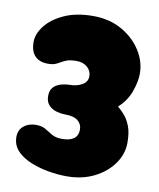

<svg xmlns="http://www.w3.org/2000/svg" viewBox="-80 -764 686 826"><g transform="rotate(10 263.0 -350.5)"><path d="M267 -1Q229 -1 188.5 -8Q148 -15 112.5 -29Q77 -43 53.5 -65Q30 -87 26 -117Q21 -155 43 -175.5Q65 -196 101 -196Q126 -196 142 -186Q158 -176 175 -166Q192 -156 219 -156Q289 -156 289 -209Q289 -232 271 -247Q253 -262 214 -262Q196 -262 176.5 -267.5Q157 -273 143 -287.5Q129 -302 129 -328Q129 -354 143 -367.5Q157 -381 177 -386Q197 -391 216 -391Q243 -391 266 -404Q289 -417 289 -442Q289 -465 271 -481Q253 -497 224 -497Q198 -497 183.5 -492Q169 -487 158.5 -480.5Q148 -474 136 -469Q124 -464 103 -464Q67 -464 47 -484.5Q27 -505 27 -546Q27 -581 54.5 -616.5Q82 -652 134.5 -676Q187 -700 261 -700Q332 -700 386 -669.5Q440 -639 470.5 -591Q501 -543 501 -491Q501 -455 485 -411Q469 -367 433 -335Q449 -322 464 -304.5Q479 -287 489.5 -259.5Q500 -232 500 -189Q500 -139 469.5 -96Q439 -53 386.5 -27Q334 -1 267 -1Z"/></g></svg>

Font: Cherry Bomb One
Style: Regular
Weight: 400
Designer: satsuyako
Foundry: satsuyako
Version: Version 4.100; ttfautohint (v1.8.3)